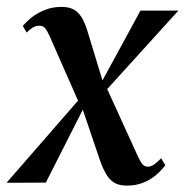

<svg xmlns="http://www.w3.org/2000/svg" viewBox="-46 -544 552 572"><path d="M332 9Q312.5 9 298.5 2.5Q284.5 -4 273.5 -20.2Q262.5 -36.5 252 -66L190.5 -247L214 -243.5L90.5 0L-26.5 0.5L205 -265.5L194 -227L102.5 -435Q95 -452 88.5 -459.8Q82 -467.5 71 -467.5Q60 -467.5 50.5 -461.2Q41 -455 33.5 -447L22 -466.5Q31.5 -478.5 48 -491.8Q64.5 -505 87.2 -514.2Q110 -523.5 137 -523.5Q158 -523.5 172 -516.5Q186 -509.5 196.2 -493.8Q206.5 -478 214.5 -451.5L266 -282.5L245.5 -279L372.5 -512.5H485.5L252.5 -255.5L265.5 -296L364 -80Q372 -62.5 378.2 -55Q384.5 -47.5 394 -47.5Q404.5 -47.5 414.2 -54.8Q424 -62 434 -72.5L446.5 -52Q435 -36 418.2 -22Q401.5 -8 380 0.5Q358.5 9 332 9Z"/></svg>

Font: Merriweather 120pt Medium
Style: Italic
Weight: 500
Italic angle: -7.8°
Version: Version 2.101